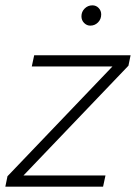

<svg xmlns="http://www.w3.org/2000/svg" viewBox="-40 -699 509 719"><path d="M-20 0 -12 -39 381 -450H79L88 -492H449L441 -453L48 -42H355L346 0ZM298 -603Q285 -603 275 -613Q265 -623 265 -638Q265 -655 277 -667Q289 -679 306 -679Q320 -679 329.5 -669Q339 -659 339 -645Q339 -627 327 -615Q315 -603 298 -603Z"/></svg>

Font: Red Hat Display
Style: Italic
Weight: 300
Italic angle: -12°
Designer: Pentagram, MCKL
Foundry: Pentagram, MCKL
Version: Version 1.023